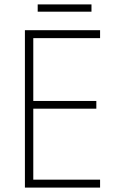

<svg xmlns="http://www.w3.org/2000/svg" viewBox="-20 -851 530 871"><path d="M395 -831H151V-798H395ZM434 0V-36H131V-358H417V-393H131V-678H434V-714H93V0Z"/></svg>

Font: Noto Sans Gurmukhi UI SemiCondensed ExtraLight
Style: Regular
Weight: 200
Width: 4
Designer: Jelle Bosma - Monotype Design Team
Foundry: Monotype Imaging Inc.
Version: Version 2.004